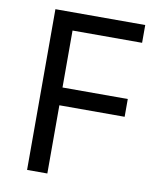

<svg xmlns="http://www.w3.org/2000/svg" viewBox="-81 -777 681 840"><g transform="rotate(10 259.5 -357.0)"><path d="M187 0H97V-714H496V-635H187V-382H477V-303H187Z"/></g></svg>

Font: Noto Znamenny Musical Notation
Style: Regular
Weight: 400
Version: Version 1.003; ttfautohint (v1.8.4.7-5d5b)